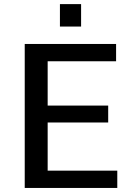

<svg xmlns="http://www.w3.org/2000/svg" viewBox="-20 -928 659 948"><path d="M102.1 -710.9H553.2V-625.5H215.3V-406.7H514.2V-323.2H215.3V-85.4H559.1V0H102.1ZM275.9 -796.9V-907.7H380.4V-796.9Z"/></svg>

Font: Monda Medium
Style: Regular
Weight: 500
Designer: Vernon Adams
Foundry: Vernon Adams
Version: Version 2.200